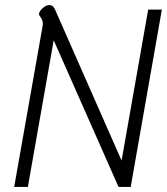

<svg xmlns="http://www.w3.org/2000/svg" viewBox="-20 -738 659 758"><path d="M148 -634Q149 -638 149 -644Q149 -658 141.5 -668Q134 -678 134 -682Q134 -692 147.5 -705Q161 -718 176 -718Q189 -718 197 -701L460 -104L565 -700H619L496 0H448L192 -579L90 0H36Z"/></svg>

Font: Niramit ExtraLight
Style: Italic
Weight: 200
Italic angle: -10°
Designer: Katatrad Aksorn Co.,Ltd.
Foundry: Cadson Demak Co.,Ltd.
Version: Version 1.000; ttfautohint (v1.6)